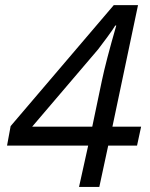

<svg xmlns="http://www.w3.org/2000/svg" viewBox="-20 -738 591 758"><path d="M521 -163.1H407.2L372.1 0H292L328.1 -163.1H7.8L22 -240.2L429.2 -717.8H524.9L423.8 -237.8H537.1ZM344.2 -237.8Q366.7 -345.2 382.3 -419.9Q397.9 -494.6 439 -637.2H435.1Q426.8 -623 402.6 -590.1Q378.4 -557.1 367.2 -543L106.9 -237.8Z"/></svg>

Font: CAA NEO Sans
Style: Italic
Weight: 400
Italic angle: -12°
Version: Version 1.10